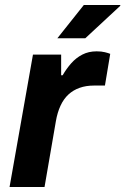

<svg xmlns="http://www.w3.org/2000/svg" viewBox="-20 -743 498 763"><path d="M18 0 111 -526H223V-444H229Q244 -470 263 -491.5Q282 -513 307 -526Q332 -539 364 -539Q383 -539 397 -535.5Q411 -532 418 -529L397 -403H353Q322 -403 296.5 -394Q271 -385 252 -367.5Q233 -350 220.5 -323Q208 -296 202 -261L157 0ZM208 -591 313 -723H458V-720L319 -591Z"/></svg>

Font: Archivo SemiBold
Style: Bold Italic
Weight: 700
Italic angle: -10°
Version: Version 2.001